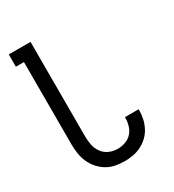

<svg xmlns="http://www.w3.org/2000/svg" viewBox="-180 -838 859 948"><g transform="rotate(-30 250.0 -363.5)"><path d="M251 8Q225 8 199 3Q173 -2 150.5 -15.5Q128 -29 110.5 -49Q93 -69 82.5 -93Q72 -117 68 -143Q64 -169 64 -195V-665H18V-735H142V-195Q142 -171 147 -146.5Q152 -122 166.5 -102Q181 -82 204 -72Q227 -62 251 -62Q273 -62 295 -69.5Q317 -77 332 -93.5Q347 -110 353.5 -132Q360 -154 360 -176V-180H438V-174Q438 -149 432.5 -125Q427 -101 415.5 -79Q404 -57 386 -40Q368 -23 346 -12Q324 -1 300 3.5Q276 8 251 8Z"/></g></svg>

Font: Iosevka
Style: Regular
Weight: 400
Monospace: yes
Designer: Belleve Invis
Foundry: Belleve Invis
Version: Version 33.2.3; ttfautohint (v1.8.4)